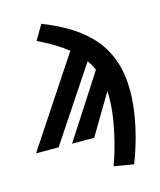

<svg xmlns="http://www.w3.org/2000/svg" viewBox="-187 -856 980 1174"><g transform="rotate(-15 303.0 -268.5)"><path d="M188 -757 133 -663C207 -627 268 -591 317 -552L-48 0H95L402 -462C417 -443 429 -422 438 -399L180 0H320L472 -255C473 -242 473 -228 473 -214C473 -89 435 73 390 199L514 220C566 89 607 -77 607 -221C607 -497 462 -649 188 -757Z"/></g></svg>

Font: Fira Sans
Style: Bold Italic
Weight: 700
Italic angle: -8°
Designer: bBox Type GmbH & Carrois Corporate GbR & Edenspiekermann AG
Foundry: bBox Type GmbH & Carrois Corporate GbR & Edenspiekermann AG
Version: Version 4.301;PS 004.301;hotconv 1.0.88;makeotf.lib2.5.64775